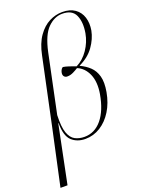

<svg xmlns="http://www.w3.org/2000/svg" viewBox="-219 -856 887 1180"><g transform="rotate(-20 224.5 -266.0)"><path d="M-36 240 44 -130 136 -564Q151 -638 183.5 -684Q216 -730 257.5 -751Q299 -772 343 -772Q393 -772 425 -749.5Q457 -727 469 -688.5Q481 -650 473 -604Q463 -552 428.5 -503.5Q394 -455 332 -426V-424Q367 -408 393.5 -383Q420 -358 431 -318Q442 -278 431 -216Q419 -149 387.5 -98Q356 -47 310.5 -18.5Q265 10 212 10Q158 10 123.5 -22Q89 -54 89 -138H87L10 240ZM211 -4Q278 -4 324.5 -60Q371 -116 389 -218Q402 -295 379.5 -346.5Q357 -398 311 -417Q299 -409 279 -399Q259 -389 240 -389Q227 -388 218.5 -397Q210 -406 213 -423Q214 -429 218 -438Q222 -447 231 -453Q246 -451 269 -443.5Q292 -436 313 -428Q359 -451 391 -498Q423 -545 433 -600Q445 -670 424.5 -716Q404 -762 339 -762Q288 -762 244.5 -719Q201 -676 178 -569L98 -187Q95 -110 109 -71Q123 -32 149.5 -18Q176 -4 211 -4Z"/></g></svg>

Font: Noto Serif Display SemiCondensed ExtraLight
Style: Italic
Weight: 200
Width: 4
Italic angle: -12°
Designer: Monotype Design Team
Foundry: Monotype Imaging Inc.
Version: Version 2.009